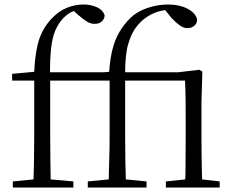

<svg xmlns="http://www.w3.org/2000/svg" viewBox="-20 -833 1040 853"><path d="M37 0V-27L129 -36Q130 -75 131 -114Q132 -171 132 -227V-475H34V-505L132 -514Q136 -603 154 -658Q173 -715 216 -757Q245 -786 280 -799.5Q315 -813 350 -813Q385 -813 411.5 -800.5Q438 -788 445 -764Q444 -749 432.5 -738Q421 -727 400 -727Q383 -727 366.5 -737Q350 -747 327 -767L308 -784Q303 -782 298 -780Q278 -770 261 -752Q238 -728 224.5 -694.5Q211 -661 206 -610Q202 -569 202 -512H442L465 -514Q469 -570 479 -611Q490 -656 510 -690Q530 -724 559 -753Q589 -782 634.5 -797.5Q680 -813 726 -813Q778 -813 814.5 -793.5Q851 -774 856 -744Q855 -729 843 -718.5Q831 -708 813 -708Q796 -708 779.5 -719.5Q763 -731 743 -752L714 -788Q681 -784 654 -770Q621 -754 596 -726Q566 -693 550 -639Q536 -592 536 -512H772L866 -523L879 -515L875 -379V-227Q875 -194 875.5 -150Q876 -106 877 -65Q877 -49 878 -36L956 -27V0H717V-27L803 -36Q803 -49 804 -65Q804 -106 804.5 -150Q805 -194 805 -227V-291Q805 -348 804.5 -391.5Q804 -435 802 -475H536V-227Q536 -171 537 -114Q538 -75 539 -36L631 -27V0H370V-27L463 -36Q464 -75 465 -114Q467 -171 467 -227V-475H203V-227Q203 -171 204 -114Q204 -75 205 -36L306 -27V0Z"/></svg>

Font: Early Summer Mincho Light
Style: Regular
Weight: 300
Designer: GuiWonder
Version: Version 1.002